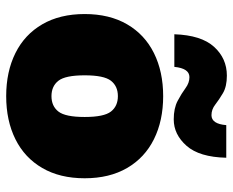

<svg xmlns="http://www.w3.org/2000/svg" viewBox="-88 -674 771 636"><g transform="rotate(90 298.0 -355.5)"><path d="M298 -510Q379 -510 440.5 -479.5Q502 -449 536 -390.5Q570 -332 570 -250Q570 -168 536 -109.5Q502 -51 440.5 -20.5Q379 10 298 10Q217 10 155.5 -20.5Q94 -51 60 -109.5Q26 -168 26 -250Q26 -332 60 -390.5Q94 -449 155.5 -479.5Q217 -510 298 -510ZM298 -360Q265 -360 247 -337Q229 -314 229 -250Q229 -186 247 -163Q265 -140 298 -140Q331 -140 349 -163Q367 -186 367 -250Q367 -314 349 -337Q331 -360 298 -360ZM502 -719Q500 -630 462.5 -587.5Q425 -545 375 -545Q338 -545 313.5 -558Q289 -571 271.5 -584Q254 -597 235 -597Q206 -597 201 -547H93Q96 -636 134.5 -678.5Q173 -721 230 -721Q266 -721 288 -708Q310 -695 326 -682.5Q342 -670 361 -670Q390 -670 394 -719Z"/></g></svg>

Font: Prodigy Sans ExtraBold
Style: Regular
Weight: 800
Designer: Wei Huang
Foundry: Wei Huang
Version: Version 1.003; ttfautohint (v1.8.3)